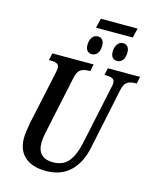

<svg xmlns="http://www.w3.org/2000/svg" viewBox="-144 -1100 979 1206"><g transform="rotate(15 345.5 -496.5)"><path d="M86 -154Q86 -172 90 -201Q94 -230 98 -252L172 -597Q178 -627 178 -632Q178 -653 163.5 -660.5Q149 -668 121 -668H111L121 -714H389L380 -668H369Q338 -668 317.5 -654.5Q297 -641 289 -601L214 -248Q200 -187 200 -153Q200 -104 225.5 -79Q251 -54 299 -54Q368 -54 403 -99Q438 -144 455 -230L534 -602Q539 -620 539 -632Q539 -653 524.5 -660.5Q510 -668 482 -668H472L482 -714H691L682 -668H671Q640 -668 620 -654.5Q600 -641 592 -600L510 -209Q489 -104 429 -47Q369 10 272 10Q182 10 134 -33Q86 -76 86 -154ZM359 -1003H598L583 -941H344ZM320 -822Q320 -853 333.5 -872Q347 -891 370 -891Q389 -891 400 -878.5Q411 -866 411 -842Q411 -807 396 -790Q381 -773 362 -773Q342 -773 331 -785.5Q320 -798 320 -822ZM484 -822Q484 -852 498 -871.5Q512 -891 534 -891Q553 -891 564 -878.5Q575 -866 575 -842Q575 -807 560.5 -790Q546 -773 525 -773Q506 -773 495 -785.5Q484 -798 484 -822Z"/></g></svg>

Font: Noto Serif CondSemiBold
Style: Italic
Weight: 600
Width: 3
Italic angle: -12°
Designer: Monotype Design Team
Foundry: Monotype Imaging Inc.
Version: Version 1.001